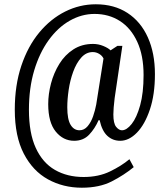

<svg xmlns="http://www.w3.org/2000/svg" viewBox="-20 -734 782 896"><path d="M362 142Q275 142 204 103Q133 64 91 -17Q49 -98 49 -222Q49 -336 79.5 -427Q110 -518 163 -582Q216 -646 284 -680Q352 -714 427 -714Q513 -714 575 -673.5Q637 -633 670 -559.5Q703 -486 703 -388Q703 -293 679.5 -223Q656 -153 619 -115Q582 -77 541 -77Q506 -77 481 -100Q456 -123 445 -173H440Q423 -134 396 -105.5Q369 -77 326 -77Q275 -77 240 -120Q205 -163 205 -248Q205 -295 218 -344.5Q231 -394 257 -436Q283 -478 322.5 -503.5Q362 -529 414 -529Q439 -529 462 -519.5Q485 -510 496 -499L528 -520H551L515 -276Q512 -253 510.5 -232.5Q509 -212 509 -200Q509 -158 522 -142Q535 -126 549 -126Q571 -126 594.5 -155.5Q618 -185 634 -242.5Q650 -300 650 -384Q650 -475 620.5 -539Q591 -603 539.5 -636Q488 -669 421 -669Q361 -669 305.5 -637.5Q250 -606 207 -546.5Q164 -487 139.5 -405Q115 -323 115 -222Q115 -113 147 -43.5Q179 26 236.5 59Q294 92 370 92Q440 92 493.5 66Q547 40 584 9L604 46Q559 83 501.5 112.5Q444 142 362 142ZM351 -126Q373 -126 389 -145Q405 -164 414.5 -191.5Q424 -219 429 -246L463 -461Q457 -474 443 -482.5Q429 -491 413 -491Q382 -491 359 -465Q336 -439 321.5 -399Q307 -359 300.5 -315Q294 -271 294 -233Q294 -177 309.5 -151.5Q325 -126 351 -126Z"/></svg>

Font: Noto Serif Bengali ExtraCondensed SemiBold
Style: Regular
Weight: 600
Width: 2
Designer: Juan Bruce, Universal Thirst, Indian Type Foundry and the Monotype Design Team.
Foundry: Monotype Imaging Inc.
Version: Version 2.003; ttfautohint (v1.8.4.7-5d5b)